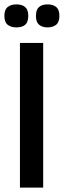

<svg xmlns="http://www.w3.org/2000/svg" viewBox="-25 -856 291 876"><path d="M66 0V-660H172V0ZM192 -731Q168 -731 153.5 -743Q139 -755 139 -783Q139 -812 153 -824Q167 -836 192 -836Q217 -836 231.5 -824Q246 -812 246 -783Q246 -755 231 -743Q216 -731 192 -731ZM50 -731Q25 -731 10 -743Q-5 -755 -5 -784Q-5 -812 10 -824Q25 -836 50 -836Q75 -836 89.5 -824Q104 -812 104 -784Q104 -755 90 -743Q76 -731 50 -731Z"/></svg>

Font: Bricolage Grotesque 10pt Condensed Medium
Style: Regular
Weight: 500
Width: 3
Designer: Mathieu Triay
Foundry: Atelier Triay
Version: Version 1.000; ttfautohint (v1.8.4.7-5d5b);gftools[0.9.32]